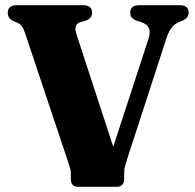

<svg xmlns="http://www.w3.org/2000/svg" viewBox="-20 -720 750 740"><path d="M482 -670.5Q482 -700 516.5 -700H672.5Q707 -700 707 -670.5Q707 -652 685 -641L669 -634.5Q652 -627 640.5 -612Q629 -597 619 -565L472 -113Q465 -91.5 461.8 -78.8Q458.5 -66 458.5 -53.5V-29Q458.5 -15 450.8 -7.5Q443 0 430.5 0H280.5Q253 0 253 -30.5V-54.5Q253 -63 249.5 -73.8Q246 -84.5 242 -97.5L76 -594Q70 -611.5 63.8 -619.5Q57.5 -627.5 46 -633L29.5 -640Q10 -649.5 10 -670.5Q10 -700 45 -700H300Q335 -700 335 -670.5Q335 -651 312.5 -641L288 -634Q275 -629 271.8 -617.5Q268.5 -606 276 -584L416.5 -154.5L552.5 -571Q560 -594.5 554.5 -610Q549 -625.5 525 -634.5L504 -641Q493.5 -646 487.8 -652.5Q482 -659 482 -670.5Z"/></svg>

Font: Fraunces 72pt S050
Style: Bold
Weight: 700
Version: Version 1.000; ttfautohint (v1.8.3)